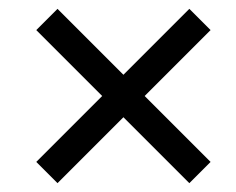

<svg xmlns="http://www.w3.org/2000/svg" viewBox="-20 -542 534 434"><path d="M62 -176 211 -325 62 -474 110 -522 259 -373 408 -522 456 -474 307 -325 456 -176 408 -128 259 -277 110 -128Z"/></svg>

Font: Fixel Italic Variable Display Thin
Style: Italic
Weight: 100
Italic angle: -10°
Designer: AlfaBravo + MacPaw
Foundry: Kyrylo Tkachov, Marchela Mozhyna, Serhii Makarenko, Maria Weinstein, Zakhar Kryvoshyya
Version: Version 1.210;Glyphs 3.2 (3217)